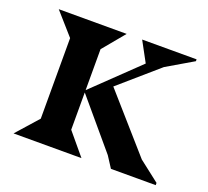

<svg xmlns="http://www.w3.org/2000/svg" viewBox="-92 -601 770 712"><g transform="rotate(20 293.5 -245.0)"><path d="M293.9 0H25.9L102.1 -85.9V-403.8L25.9 -490.2H293.9L222.2 -403.8V-242.2L397.9 -411.1L355 -490.2H569.8V-482.9L465.8 -421.9L314 -290L505.9 -71.8L586.9 -8.8V0H410.2L381.8 -43.9L222.2 -232.9V-85.9Z"/></g></svg>

Font: Bluu Next
Style: Bold
Weight: 700
Designer: Jean-Baptiste Morizot, Igor Stepanchenko (Cyrillic)
Foundry: Igor Stepanchenko
Version: Version 1.005